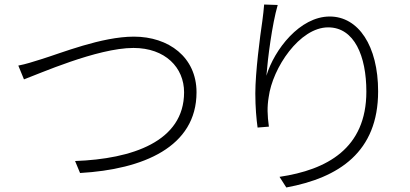

<svg xmlns="http://www.w3.org/2000/svg" viewBox="-20 -796 1811 849"><path d="M61 -506 86 -445C149 -468 410 -584 570 -584C711 -584 794 -497 794 -388C794 -170 564 -93 312 -84L334 -31C613 -47 849 -146 849 -388C849 -543 726 -634 572 -634C429 -634 250 -561 162 -534C123 -522 97 -513 61 -506Z M1109 -383C1109 -321 1114 -268 1119 -232L1169 -236C1162 -287 1161 -324 1168 -366C1185 -496 1305 -675 1431 -675C1547 -675 1600 -548 1600 -391C1600 -139 1425 -45 1216 -14L1246 33C1479 -10 1652 -124 1652 -392C1652 -593 1565 -723 1438 -723C1306 -723 1193 -577 1158 -461C1164 -538 1183 -688 1208 -774L1148 -776C1146 -754 1144 -731 1140 -703C1130 -636 1109 -477 1109 -383Z"/></svg>

Font: GenEiGothic-pro-Light
Style: Regular
Weight: 300
Designer: Ryoko NISHIZUKA (kana & ideographs); Paul D. Hunt (Latin, Greek & Cyrillic); Wenlong ZHANG (bopomofo); Sandoll Communica
Foundry: Adobe Systems Incorporated; o_tamon
Version: Version 1.000.140830